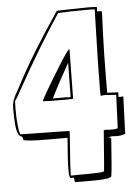

<svg xmlns="http://www.w3.org/2000/svg" viewBox="-53 -756 586 830"><g transform="rotate(-5 239.5 -341.0)"><path d="M399 -713Q399 -713 399 -711Q398 -701 398 -695Q404 -695 419 -693Q419 -693 419 -690Q418 -673 418 -665Q411 -523 411 -341V-340Q418 -340 432 -339Q449 -338 459 -338L458 -318Q460 -318 462 -318Q464 -317 465 -317Q468 -317 472 -318Q477 -318 479 -318L473 -156Q455 -150 440 -150Q436 -150 430 -150Q424 -151 421 -151Q412 -151 398 -148H401Q410 -146 411 -139Q402 -5 397 22Q388 33 319 33Q314 33 304 33H240Q236 28 236 13H220Q215 6 215 -23Q215 -61 222 -147L223 -161H152Q38 -161 32 -169Q32 -170 31 -172Q30 -179 28 -183Q8 -186 3 -233Q0 -261 0 -310Q0 -338 17 -369Q19 -372 23 -379Q31 -393 35 -401Q105 -536 225 -712Q229 -712 256 -713Q330 -715 358 -715Q390 -715 399 -713ZM388 -330 382 -329Q381 -335 381 -362Q381 -439 388 -683Q389 -703 389 -704H387Q381 -705 359 -705Q333 -705 282 -704L230 -702L229 -701Q138 -564 38 -384Q20 -350 11 -339Q10 -327 10 -309Q10 -224 21 -194Q22 -193 188 -191Q229 -190 235 -189Q235 -186 232 -144Q223 -24 223 -2V2L224 3Q350 2 357 0Q365 -1 368 -4Q369 -7 382 -180Q386 -181 395 -181Q400 -181 408 -180Q418 -180 422 -180Q432 -180 443 -183L449 -328Q443 -328 428 -329Q410 -331 401 -331Q391 -331 388 -330ZM265 -541 262 -327Q255 -326 233 -326Q220 -326 189 -326Q159 -327 148 -327L130 -328Q143 -357 215 -473Q257 -541 264 -542ZM252 -336 254 -484Q203 -394 175 -336H230Q237 -336 244 -335Q246 -335 247 -335Q248 -335 250 -336Q251 -336 252 -336Z"/></g></svg>

Font: Londrina Shadow
Style: Regular
Weight: 400
Designer: Marcelo Magalhaes
Foundry: Marcelo Magalhães
Version: Version 1.001 2011